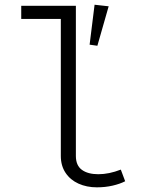

<svg xmlns="http://www.w3.org/2000/svg" viewBox="-20 -781 655 811"><path d="M300.5 -122.1Q300.5 -82.1 325.9 -63.6Q351.3 -45.1 395.4 -45.1Q440.5 -45.1 490.3 -64.6L508.7 -15.4Q486.7 -4.1 455.6 3.1Q424.6 10.3 389.2 10.3Q346.2 10.3 311.5 -5.4Q276.9 -21 256.9 -51Q236.9 -81 236.9 -122.1V-701H69.7V-756.4H300.5ZM358.5 -592.3 379.5 -761 439 -754.4 391.3 -587.7Z"/></svg>

Font: Fira Code Fixed Light
Style: Regular
Weight: 300
Monospace: yes
Designer: Carrois Corporate, Edenspiekermann AG, Nikita Prokopov
Foundry: Carrois Corporate, Edenspiekermann AG, Nikita Prokopov
Version: Version 5.002